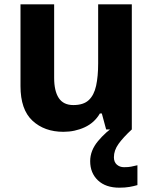

<svg xmlns="http://www.w3.org/2000/svg" viewBox="-20 -600 711 890"><path d="M274 11Q186 11 130.5 -40.5Q75 -92 75 -201V-580H231V-239Q231 -178 252.5 -145.5Q274 -113 320 -113Q367 -113 391.5 -136Q416 -159 425.5 -202.5Q435 -246 435 -306V-580H591V0H472L452 -74H443Q418 -31 372.5 -10Q327 11 274 11ZM533 270Q470 270 434 236Q398 202 398 147Q398 98 434 54.5Q470 11 519 -21L591 0Q551 37 529.5 67Q508 97 508 129Q508 151 521.5 163Q535 175 555 175Q576 175 587.5 172.5Q599 170 617 166V258Q600 263 580 266.5Q560 270 533 270Z"/></svg>

Font: Menbere
Style: Regular
Weight: 400
Designer: Aleme Tadesse
Foundry: Sorkin Type Co
Version: Version 1.000